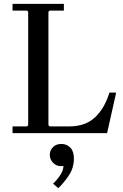

<svg xmlns="http://www.w3.org/2000/svg" viewBox="-20 -690 637 995"><path d="M547 -210H582L535 0H45V-35H120L126 -41V-629L120 -635H45V-670H311V-635H237L231 -629V-41L237 -35H340Q422 -35 472 -81.5Q522 -128 547 -210ZM298 56Q326 56 344.5 75Q363 94 363 132Q363 179 337.5 218Q312 257 282 285L255 262Q277 241 292.5 217Q308 193 309 170Q305 171 302 171Q299 171 295 171Q272 171 255 153.5Q238 136 238 113Q238 90 254 73Q270 56 298 56Z"/></svg>

Font: Brygada 1918 Medium
Style: Regular
Weight: 500
Designer: Mateusz Machalski | Borys Kosmynka | Przemek Hoffer
Foundry: NIEPODLEGLA 2018
Version: Version 3.006